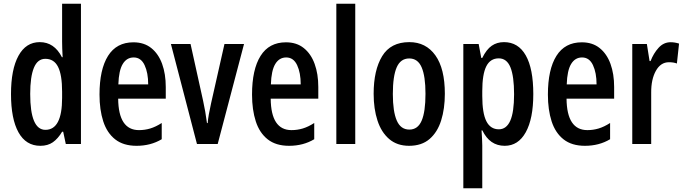

<svg xmlns="http://www.w3.org/2000/svg" viewBox="-20 -780 3707 1040"><path d="M198.7 9.8Q120.6 9.8 80.1 -63.2Q39.6 -136.2 39.6 -270.5Q39.6 -404.3 80.1 -478Q120.6 -551.8 195.3 -551.8Q273.9 -551.8 315.4 -470.2H319.3Q317.9 -497.1 317.1 -517.3Q316.4 -537.6 316.4 -553.7V-759.8H418.5V0H336.4L322.3 -66.4H316.4Q293.9 -28.8 266.4 -9.5Q238.8 9.8 198.7 9.8ZM226.1 -76.7Q316.4 -76.7 316.4 -249.5V-283.2Q316.4 -374.5 294.4 -418Q272.5 -461.4 225.6 -461.4Q183.6 -461.4 163.6 -412.8Q143.6 -364.3 143.6 -271Q143.6 -76.7 226.1 -76.7Z M702.6 -550.8Q760.7 -550.8 799.6 -519.5Q838.4 -488.3 858.2 -433.8Q877.9 -379.4 877.9 -308.6V-245.6H620.1Q621.6 -75.2 732.9 -75.2Q764.2 -75.2 793.7 -84Q823.2 -92.8 856 -113.8V-25.9Q796.4 9.8 719.7 9.8Q648.4 9.8 604 -25.1Q559.6 -60.1 539.3 -122.6Q519 -185.1 519 -267.6Q519 -403.8 565.2 -477.3Q611.3 -550.8 702.6 -550.8ZM704.1 -468.8Q666.5 -468.8 645 -433.6Q623.5 -398.4 621.1 -322.8H782.7Q782.7 -385.7 763.2 -427.2Q743.7 -468.8 704.1 -468.8Z M1046.9 0 905.8 -541.5H1012.2L1080.1 -234.4Q1092.8 -177.2 1101.1 -113.3H1105Q1106.4 -133.8 1111.3 -161.1Q1116.2 -188.5 1123.5 -221.2L1195.8 -541.5H1301.8L1159.2 0Z M1528.8 -550.8Q1586.9 -550.8 1625.7 -519.5Q1664.6 -488.3 1684.3 -433.8Q1704.1 -379.4 1704.1 -308.6V-245.6H1446.3Q1447.8 -75.2 1559.1 -75.2Q1590.3 -75.2 1619.9 -84Q1649.4 -92.8 1682.1 -113.8V-25.9Q1622.6 9.8 1545.9 9.8Q1474.6 9.8 1430.2 -25.1Q1385.7 -60.1 1365.5 -122.6Q1345.2 -185.1 1345.2 -267.6Q1345.2 -403.8 1391.4 -477.3Q1437.5 -550.8 1528.8 -550.8ZM1530.3 -468.8Q1492.7 -468.8 1471.2 -433.6Q1449.7 -398.4 1447.3 -322.8H1608.9Q1608.9 -385.7 1589.4 -427.2Q1569.8 -468.8 1530.3 -468.8Z M1904.3 0H1801.8V-759.8H1904.3Z M2389.6 -272Q2389.6 -191.4 2369.6 -127.7Q2349.6 -64 2306.9 -27.1Q2264.2 9.8 2195.8 9.8Q2130.9 9.8 2088.1 -26.9Q2045.4 -63.5 2024.7 -127Q2003.9 -190.4 2003.9 -272Q2003.9 -399.9 2050 -475.8Q2096.2 -551.8 2197.3 -551.8Q2287.1 -551.8 2338.4 -480Q2389.6 -408.2 2389.6 -272ZM2107.9 -271Q2107.9 -175.8 2129.2 -127Q2150.4 -78.1 2197.3 -78.1Q2243.2 -78.1 2263.9 -126.2Q2284.7 -174.3 2284.7 -272Q2284.7 -367.2 2263.9 -415.3Q2243.2 -463.4 2196.8 -463.4Q2149.9 -463.4 2128.9 -415.5Q2107.9 -367.7 2107.9 -271Z M2710 -551.8Q2787.1 -551.8 2827.9 -480Q2868.7 -408.2 2868.7 -270.5Q2868.7 -137.2 2827.9 -63.7Q2787.1 9.8 2713.9 9.8Q2632.8 9.8 2592.8 -73.7H2588.4Q2589.8 -48.3 2591.1 -27.6Q2592.3 -6.8 2592.3 8.3V239.7H2489.7V-541.5H2572.8L2586.9 -466.3H2592.3Q2615.2 -512.7 2643.6 -532.2Q2671.9 -551.8 2710 -551.8ZM2681.6 -463.9Q2635.7 -463.9 2614 -420.7Q2592.3 -377.4 2592.3 -286.6V-260.3Q2592.3 -167 2614.5 -123.3Q2636.7 -79.6 2682.1 -79.6Q2723.1 -79.6 2743.9 -126Q2764.6 -172.4 2764.6 -269.5Q2764.6 -366.7 2744.9 -415.3Q2725.1 -463.9 2681.6 -463.9Z M3131.3 -550.8Q3189.5 -550.8 3228.3 -519.5Q3267.1 -488.3 3286.9 -433.8Q3306.6 -379.4 3306.6 -308.6V-245.6H3048.8Q3050.3 -75.2 3161.6 -75.2Q3192.9 -75.2 3222.4 -84Q3252 -92.8 3284.7 -113.8V-25.9Q3225.1 9.8 3148.4 9.8Q3077.1 9.8 3032.7 -25.1Q2988.3 -60.1 2968 -122.6Q2947.8 -185.1 2947.8 -267.6Q2947.8 -403.8 2993.9 -477.3Q3040 -550.8 3131.3 -550.8ZM3132.8 -468.8Q3095.2 -468.8 3073.7 -433.6Q3052.2 -398.4 3049.8 -322.8H3211.4Q3211.4 -385.7 3191.9 -427.2Q3172.4 -468.8 3132.8 -468.8Z M3612.8 -551.3Q3634.8 -551.3 3658.2 -543.9L3646.5 -436Q3628.9 -442.9 3603.5 -442.9Q3558.6 -442.9 3532.7 -396.5Q3506.8 -350.1 3507.3 -279.3V0H3404.8V-541.5H3483.9L3498.5 -449.2H3503.9Q3520 -491.2 3547.4 -521.2Q3574.7 -551.3 3612.8 -551.3Z"/></svg>

Font: Open Sans Condensed SemiBold
Style: Regular
Weight: 600
Width: 3
Designer: Monotype Design Team
Foundry: Monotype Imaging Inc.
Version: Version 3.000; ttfautohint (v1.8.4)